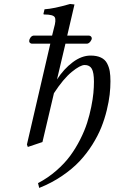

<svg xmlns="http://www.w3.org/2000/svg" viewBox="-20 -718 569 954"><path d="M137.2 -501Q125 -503.9 125 -514.2Q125 -522 131.1 -530.8Q137.2 -539.6 146 -541H238.8L248 -578.1Q259.8 -618.2 252.2 -632.1Q244.6 -646 200.2 -646Q195.8 -646 195.8 -648.9L201.2 -671.9Q245.6 -674.3 328.1 -698.2L350.1 -695.8L314 -541H422.9Q428.7 -540.5 432.4 -536.4Q436 -532.2 436 -527.8Q436 -520.5 429 -511.5Q421.9 -502.4 413.1 -501H305.2L263.2 -323.2Q297.4 -376 341.6 -408.9Q385.7 -441.9 430.2 -441.9Q460.9 -441.9 481.4 -432.1Q502 -422.4 512 -403.3Q522 -384.3 525.4 -363.5Q528.8 -342.8 528.8 -314Q528.8 -282.2 524.9 -247.8Q521 -213.4 510.5 -170.2Q500 -127 483.4 -85.4Q466.8 -43.9 439 0.5Q411.1 44.9 375.5 83Q339.8 121.1 288.1 156.2Q236.3 191.4 174.8 215.8L168.9 191.9Q218.3 166 259.5 130.1Q300.8 94.2 328.6 56.4Q356.4 18.6 378.4 -24.9Q400.4 -68.4 412.8 -107.4Q425.3 -146.5 433.3 -186.5Q441.4 -226.6 444.1 -256.1Q446.8 -285.6 446.8 -312Q446.8 -357.9 436 -376.5Q425.3 -395 400.9 -395Q378.4 -395 336.4 -360.6Q294.4 -326.2 248 -254.9L190.9 -12.2L118.2 12.2L113.8 0L230 -501Z"/></svg>

Font: Common Serif Medium
Style: Italic
Weight: 500
Italic angle: -12°
Designer: Philipp H. Poll, Khaled Hosny
Foundry: Stefan Peev, Context Ltd.
Version: Version 1.026